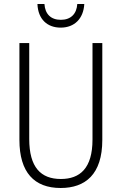

<svg xmlns="http://www.w3.org/2000/svg" viewBox="-20 -929 607 959"><path d="M401 -909H366C363 -860 334 -830 284 -830C234 -830 205 -859 202 -909H167C170 -832 217 -791 283 -791C352 -791 397 -836 401 -909ZM491 -230V-714H442V-232C442 -88 379 -35 284 -35C184 -35 126 -93 126 -235V-714H77V-230C77 -68 151 10 283 10C406 10 491 -58 491 -230Z"/></svg>

Font: Noto Sans Armenian Condensed ExtraLight
Style: Regular
Weight: 200
Width: 3
Designer: Monotype Design Team
Foundry: Monotype Imaging Inc.
Version: Version 2.008